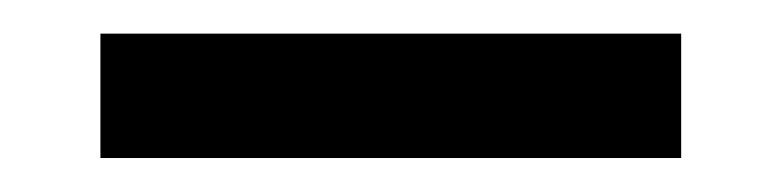

<svg xmlns="http://www.w3.org/2000/svg" viewBox="-20 -364 460 113"><path d="M39.1 -344.2H380.9V-271H39.1Z"/></svg>

Font: Andika Basic
Style: Regular
Weight: 400
Designer: Annie Olsen & Victor Gaultney
Foundry: SIL International
Version: Version 1.000